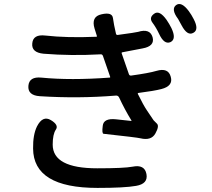

<svg xmlns="http://www.w3.org/2000/svg" viewBox="-20 -862 1040 940"><path d="M457 58Q143 58 142 -135Q141 -202 161 -243Q189 -298 229 -274Q269 -250 253.5 -227.5Q238 -205 238 -154Q238 -38 456 -38Q587 -38 629 -46Q688 -58 697 -10Q706 38 646 48Q590 58 457 58ZM741 -209Q721 -172 667 -185Q652 -189 487 -207Q478 -208 483 -246Q487 -284 547 -278L621 -270Q626 -269 623 -273Q591 -325 563 -385Q558 -395 547 -394Q363 -379 175 -391Q115 -395 119 -442Q123 -488 183 -482Q325 -468 516 -482Q521 -482 519 -487L484 -588Q481 -597 472 -596Q329 -588 193 -599Q133 -605 138 -650Q142 -695 202 -688Q308 -676 451 -682Q456 -682 454 -687L443 -722Q425 -781 477 -792Q529 -804 533 -773.5Q537 -743 548 -696Q550 -690 557 -691Q646 -703 656 -706Q714 -724 727 -680Q739 -636 678 -625L579 -606Q574 -605 576 -600L611 -499Q614 -491 622 -492Q709 -504 746 -515Q804 -532 816 -486Q829 -441 770 -426Q736 -417 658 -407Q653 -406 655 -402Q682 -347 699 -322Q715 -297 732 -273Q735 -269 748 -257Q761 -245 741 -209ZM815 -656Q784 -642 759 -696Q745 -726 726.5 -751Q708 -776 735 -795Q761 -814 796 -764Q809 -745 819 -725Q845 -671 815 -656ZM926 -701Q897 -685 869 -738Q854 -766 852 -769Q816 -817 842 -837Q868 -856 904 -808Q918 -789 928 -769Q956 -716 926 -701Z"/></svg>

Font: Resource Han Rounded KR Medium
Style: Regular
Weight: 500
Designer: Cyano Hao (round all glyphs); Ryoko NISHIZUKA 西塚涼子 (kana, bopomofo & ideographs); Paul D. Hunt (Latin, Greek & Cyrillic)
Foundry: Cyano Hao
Version: 0.990